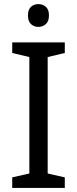

<svg xmlns="http://www.w3.org/2000/svg" viewBox="-20 -922 379 942"><path d="M297.9 0H40V-51.8L124 -70.8V-642.1L40 -662.1V-713.9H297.9V-662.1L213.9 -642.1V-70.8L297.9 -51.8ZM132.1 -803.7Q117.2 -817.4 117.2 -846.4Q117.2 -875.5 132.1 -888.7Q147 -901.9 168.2 -901.9Q189.5 -901.9 204.8 -888.7Q220.2 -875.5 220.2 -846.4Q220.2 -817.4 204.8 -803.7Q189.5 -790 168.2 -790Q147 -790 132.1 -803.7Z"/></svg>

Font: NotoSans
Style: Regular
Weight: 400
Designer: Monotype Design team
Foundry: Monotype Imaging Inc.
Version: Version 1.04